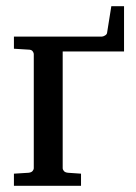

<svg xmlns="http://www.w3.org/2000/svg" viewBox="-20 -599 440 619"><path d="M379.9 -433.1H182.1V-57.1Q182.1 -52.2 186 -47.6Q189.9 -43 199.2 -42L241.2 -39.1V0H24.9V-39.1L71.8 -42Q81.1 -43 85 -47.6Q88.9 -52.2 88.9 -57.1V-423.8Q88.9 -429.2 85 -434.1Q81.1 -439 71.8 -439L24.9 -441.9V-481H308.1Q312.5 -481 318.6 -484.6Q324.7 -488.3 325.2 -493.2L338.9 -579.1H379.9Z"/></svg>

Font: Charis
Style: Regular
Weight: 400
Designer: Walt Agee, Miriam Martin, Annie Olsen, Victor Gaultney, Lorna Priest, Alan Ward, Bob Hallissy, Martin Hosken, Sharon Cor
Foundry: SIL Global
Version: Version 7.000